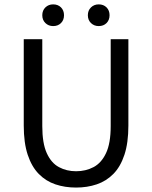

<svg xmlns="http://www.w3.org/2000/svg" viewBox="-20 -833 685 865"><path d="M322.6 12Q272.2 12 229.4 -2.5Q186.6 -16.9 154.7 -49.4Q122.7 -81.9 104.8 -135.8Q87 -189.6 87 -267.5V-656.3H170.5V-265Q170.5 -187.5 190.7 -143.1Q210.8 -98.6 245.5 -80.1Q280.1 -61.5 322.6 -61.5Q366.1 -61.5 401.4 -80.1Q436.7 -98.6 457.7 -143.1Q478.7 -187.5 478.7 -265V-656.3H558.4V-267.5Q558.4 -189.6 540.6 -135.8Q522.8 -81.9 490.7 -49.4Q458.6 -16.9 415.8 -2.5Q373 12 322.6 12ZM219.5 -715.5Q198.7 -715.5 184.6 -729.1Q170.5 -742.8 170.5 -764.4Q170.5 -786 184.6 -799.7Q198.7 -813.3 219.5 -813.3Q241.2 -813.3 254.8 -799.7Q268.4 -786 268.4 -764.4Q268.4 -742.8 254.8 -729.1Q241.2 -715.5 219.5 -715.5ZM424.7 -715.5Q404 -715.5 389.9 -729.1Q375.8 -742.8 375.8 -764.4Q375.8 -786 389.9 -799.7Q404 -813.3 424.7 -813.3Q446.4 -813.3 460 -799.7Q473.6 -786 473.6 -764.4Q473.6 -742.8 460 -729.1Q446.4 -715.5 424.7 -715.5Z"/></svg>

Font: SourceSans3VF
Style: Regular
Weight: 200
Designer: Paul D. Hunt
Foundry: Adobe
Version: Version 3.052;hotconv 1.1.0;makeotfexe 2.6.0